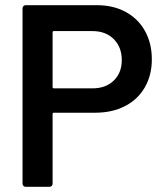

<svg xmlns="http://www.w3.org/2000/svg" viewBox="-20 -721 635 741"><path d="M354 -701Q417 -701 465 -675Q513 -649 539.5 -601.5Q566 -554 566 -492Q566 -431 539 -384Q512 -337 462.5 -311.5Q413 -286 348 -286H188Q183 -286 183 -281V-12Q183 -7 179.5 -3.5Q176 0 171 0H79Q74 0 70.5 -3.5Q67 -7 67 -12V-689Q67 -694 70.5 -697.5Q74 -701 79 -701ZM337 -380Q388 -380 419 -410Q450 -440 450 -489Q450 -539 419 -570Q388 -601 337 -601H188Q183 -601 183 -596V-385Q183 -380 188 -380Z"/></svg>

Font: LinhAnh SemBd
Style: Regular
Weight: 600
Monospace: yes
Designer: Jeremy Tribby
Foundry: Tribby Type
Version: Version 1.408